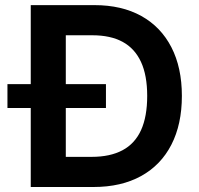

<svg xmlns="http://www.w3.org/2000/svg" viewBox="-20 -748 796 768"><path d="M354 0H168V-120.6H347.2Q420.4 -120.6 470 -147Q519.5 -173.3 544.2 -227.5Q568.8 -281.7 568.8 -364.3Q568.8 -446.8 543.9 -500.5Q519 -554.2 470.5 -580.6Q421.9 -606.9 349.6 -606.9H164.6V-727.5H357.9Q466.8 -727.5 545.2 -684.1Q623.5 -640.6 665.5 -559.1Q707.5 -477.5 707.5 -364.3Q707.5 -251 665.5 -169.2Q623.5 -87.4 544.2 -43.7Q464.8 0 354 0ZM243.2 -727.5V0H103V-727.5ZM9.8 -315.9V-411.6H403.8V-315.9Z"/></svg>

Font: Inter
Style: 650
Weight: 650
Designer: Rasmus Andersson
Foundry: rsms
Version: Version 4.001;git-66647c0bb